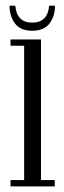

<svg xmlns="http://www.w3.org/2000/svg" viewBox="-20 -664 229 684"><path d="M17.5 0V-22.5H66V-501H17.5V-523.5H126V-22.5H175V0ZM94.5 -554.5Q52.5 -554.5 33.2 -580.5Q14 -606.5 14 -643.5H34.5Q40 -583.5 94.5 -583.5Q150 -583.5 155 -643.5H176Q176 -606.5 156.5 -580.5Q137 -554.5 94.5 -554.5Z"/></svg>

Font: Imbue 50pt Light
Style: Regular
Weight: 300
Designer: Tyler Finck
Foundry: Etcetera Type Company
Version: Version 1.102; ttfautohint (v1.8.3)